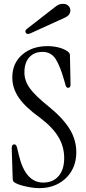

<svg xmlns="http://www.w3.org/2000/svg" viewBox="-20 -970 447 999"><path d="M184 9Q164 9 139.5 5Q115 1 93.5 -5Q72 -11 60 -18Q53 -22 49.5 -26.5Q46 -31 46 -42L41 -199Q41 -219 54 -219Q65 -219 69 -201L78 -163Q112 -20 205 -20Q255 -20 284.5 -53.5Q314 -87 314 -148Q314 -207 283.5 -258Q253 -309 186 -359Q112 -412 78 -461.5Q44 -511 44 -567Q44 -641 95.5 -685.5Q147 -730 227 -730Q257 -730 285 -723Q313 -716 331 -703Q337 -699 340.5 -694Q344 -689 344 -681L347 -530Q347 -513 334 -513Q325 -513 321 -527L314 -552Q292 -629 268.5 -664.5Q245 -700 201 -700Q158 -700 132.5 -672Q107 -644 107 -593Q107 -550 135 -511Q163 -472 233 -416Q308 -355 342.5 -298.5Q377 -242 377 -178Q377 -122 352 -80Q327 -38 283.5 -14.5Q240 9 184 9ZM137 -796Q120 -789 114 -800Q107 -811 123 -822L267 -934Q277 -942 286 -946Q295 -950 308 -950Q326 -950 336 -939.5Q346 -929 346 -917Q346 -904 339.5 -894.5Q333 -885 315 -877Z"/></svg>

Font: Instrument Serif
Style: Regular
Weight: 400
Designer: Rodrigo Fuenzalida
Foundry: fragTYPE
Version: Version 1.000; ttfautohint (v1.8.4.7-5d5b);gftools[0.9.27]